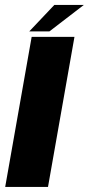

<svg xmlns="http://www.w3.org/2000/svg" viewBox="-30 -738 350 758"><path d="M-9.5 0H159.5L264 -592.5H95ZM85.5 -614H165L301 -718.5H184.5Z"/></svg>

Font: Anybody UltraCondensed Thin
Style: Bold Italic
Weight: 700
Italic angle: -10°
Version: Version 1.111